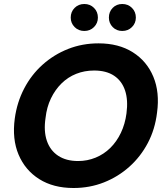

<svg xmlns="http://www.w3.org/2000/svg" viewBox="-20 -929 825 961"><path d="M348 12Q247 12 176.5 -32.5Q106 -77 73 -155Q40 -233 54 -336Q65 -417 101 -486Q137 -555 193.5 -605.5Q250 -656 321 -684Q392 -712 473 -712Q574 -712 644.5 -667.5Q715 -623 747.5 -545Q780 -467 766 -365Q756 -282 720 -213.5Q684 -145 627.5 -94.5Q571 -44 500 -16Q429 12 348 12ZM371 -123Q417 -123 458.5 -140Q500 -157 532 -188.5Q564 -220 585 -264Q606 -308 613 -361Q622 -428 606 -476Q590 -524 551 -550Q512 -576 451 -576Q403 -576 361.5 -559.5Q320 -543 288 -511.5Q256 -480 235 -436.5Q214 -393 208 -339Q198 -273 214.5 -224.5Q231 -176 271 -149.5Q311 -123 371 -123ZM402 -774Q373 -774 353.5 -793.5Q334 -813 334 -841Q334 -870 353.5 -889.5Q373 -909 402 -909Q431 -909 450.5 -889.5Q470 -870 470 -841Q470 -813 450.5 -793.5Q431 -774 402 -774ZM592 -774Q563 -774 544 -793.5Q525 -813 525 -841Q525 -870 544 -889.5Q563 -909 592 -909Q621 -909 640.5 -889.5Q660 -870 660 -841Q660 -813 640.5 -793.5Q621 -774 592 -774Z"/></svg>

Font: DM Sans 36pt Black
Style: Italic
Weight: 900
Italic angle: -10°
Designer: Colophon Foundry, Jonny Pinhorn
Foundry: Colophon Foundry
Version: Version 4.004;gftools[0.9.30]